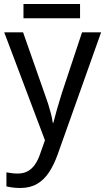

<svg xmlns="http://www.w3.org/2000/svg" viewBox="-20 -697 524 957"><path d="M1 -536H95L202 -231Q212 -204 220 -179Q228 -154 234 -130.5Q240 -107 243 -85H246Q252 -110 263.5 -150.5Q275 -191 288 -232L389 -536H484L267 74Q249 124 224.5 161.5Q200 199 165 219.5Q130 240 81 240Q59 240 41.5 237.5Q24 235 12 232V162Q22 164 37 166Q52 168 68 168Q97 168 118 156.5Q139 145 154 123.5Q169 102 179 73L204 2ZM379 -677V-606H97V-677Z"/></svg>

Font: Noto Sans Display
Style: Regular
Weight: 400
Designer: Monotype Design Team
Foundry: Monotype Imaging Inc.
Version: Version 2.003